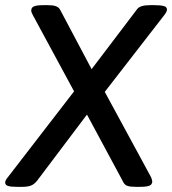

<svg xmlns="http://www.w3.org/2000/svg" viewBox="-29 -722 667 744"><path d="M-9 -15Q-9 -23 2 -36L258 -368L98 -664Q92 -675 92 -681Q92 -693 103 -697.5Q114 -702 140 -702H156Q175 -702 186 -698.5Q197 -695 203 -686L326 -454L502 -686Q513 -702 552 -702H569Q594 -702 606 -698.5Q618 -695 618 -685Q618 -677 608 -664L377 -366L556 -36Q561 -24 561 -19Q561 -7 550 -2.5Q539 2 513 2H497Q476 2 465.5 -1.5Q455 -5 450 -14L308 -278L115 -22Q103 -7 90 -2.5Q77 2 58 2H36Q13 2 2 -1.5Q-9 -5 -9 -15Z"/></svg>

Font: Asap-MediumItalic
Style: Italic
Weight: 500
Italic angle: -6°
Designer: Pablo Cosgaya
Foundry: Omnibus-Type
Version: Version 2.000; ttfautohint (v1.8)